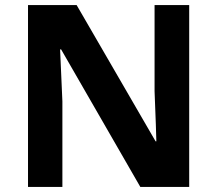

<svg xmlns="http://www.w3.org/2000/svg" viewBox="-20 -734 853 754"><path d="M723 0H531L220 -540H216Q218 -489 220.5 -438Q223 -387 225 -336V0H90V-714H281L591 -179H594Q593 -212 592 -245Q591 -278 589.5 -310.5Q588 -343 587 -376V-714H723Z"/></svg>

Font: Noto Sans Javanese
Style: Regular
Weight: 400
Designer: Monotype Design Team
Foundry: Monotype Imaging Inc.
Version: Version 2.004